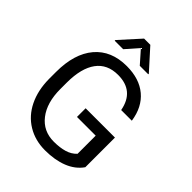

<svg xmlns="http://www.w3.org/2000/svg" viewBox="-256 -1050 1194 1194"><g transform="rotate(45 340.5 -453.5)"><path d="M59.6 0ZM607.4 -93.3Q571.3 -41.5 506.6 -15.9Q441.9 9.8 356 9.8Q269 9.8 201.7 -31Q134.3 -71.8 97.4 -147Q60.5 -222.2 59.6 -321.3V-383.3Q59.6 -543.9 134.5 -632.3Q209.5 -720.7 345.2 -720.7Q456.5 -720.7 524.4 -663.8Q592.3 -606.9 607.4 -502.4H513.7Q487.3 -643.6 345.7 -643.6Q251.5 -643.6 202.9 -577.4Q154.3 -511.2 153.8 -385.7V-327.6Q153.8 -208 208.5 -137.5Q263.2 -66.9 356.4 -66.9Q409.2 -66.9 448.7 -78.6Q488.3 -90.3 514.2 -118.2V-277.8H349.6V-354H607.4ZM475.6 -783.7V-778.8H400.9L327.6 -861.8L254.9 -778.8H180.2V-784.7L300.3 -917.5H355Z"/></g></svg>

Font: Roboto
Style: Regular
Weight: 400
Designer: Google
Version: Version 2.134; 2016; ttfautohint (v1.6)